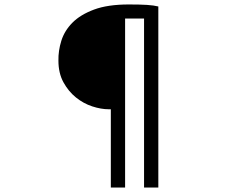

<svg xmlns="http://www.w3.org/2000/svg" viewBox="-20 -784 1040 861"><path d="M477 -294H468Q433 -294 393.5 -307Q354 -320 320.5 -347Q287 -374 264.5 -415Q242 -456 242 -512Q241 -556 255 -601Q269 -646 304.5 -682Q340 -718 401.5 -741Q463 -764 558 -764Q609 -764 639.5 -762Q670 -760 690 -755V57H626V-701H541V57H477Z"/></svg>

Font: SpoqaHanSansJP-Regular
Style: Regular
Weight: 400
Designer: [Source Han Sans]
Ryoko NISHIZUKA  (kana & ideographs); Paul D. Hunt (Latin, Greek & Cyrillic); Wenlong ZHANG  (bopomofo
Foundry: Spoqa (http://bi.spoqa.com)
Version: Version 1.002.20150607